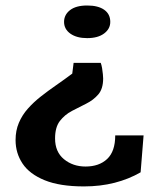

<svg xmlns="http://www.w3.org/2000/svg" viewBox="-20 -478 568 698"><path d="M285.2 199.7Q197.3 199.7 142.3 177.2Q87.4 154.8 62 116.7Q36.6 78.6 36.6 31.2Q36.6 -3.4 48.6 -31.5Q60.5 -59.6 81.1 -82.8Q101.6 -106 128.2 -127Q154.8 -147.9 184.1 -168.2Q213.4 -188.5 242.7 -210.4L247.6 -249.5H346.2Q349.1 -242.2 351.1 -230.5Q353 -218.8 354 -208.3Q355 -197.8 355 -192.9Q355 -155.3 337.4 -134.8Q319.8 -114.3 293.7 -101.3Q267.6 -88.4 241.5 -74.7Q215.3 -61 197.8 -38.3Q180.2 -15.6 180.2 25.4Q180.2 74.2 212.6 100.8Q245.1 127.4 291 127.4Q340.3 127.4 369.6 99.9Q398.9 72.3 398.9 14.2H502L491.2 148.4Q448.2 173.3 396.5 186.5Q344.7 199.7 285.2 199.7ZM296.9 -339.4Q258.8 -339.4 235.8 -355.7Q212.9 -372.1 212.9 -398.4Q212.9 -424.3 234.6 -441.2Q256.3 -458 296.9 -458Q336.9 -458 358.9 -442.4Q380.9 -426.8 380.9 -398.4Q380.9 -373 358.4 -356.2Q335.9 -339.4 296.9 -339.4Z"/></svg>

Font: Kameron
Style: Regular
Weight: 400
Designer: Vernon Adams
Foundry: Vernon Adams
Version: Version 1.100